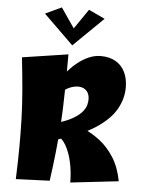

<svg xmlns="http://www.w3.org/2000/svg" viewBox="-66 -1096 846 1155"><g transform="rotate(5 357.0 -518.5)"><path d="M305 -252 276 -346Q347 -366 386.5 -389.5Q426 -413 443 -435.5Q460 -458 464 -476.5Q468 -495 468 -506Q468 -531 459 -547Q450 -563 434.5 -571Q419 -579 399 -579Q379 -579 355.5 -570.5Q332 -562 309 -543.5Q286 -525 265 -496L261 -572Q284 -614 313.5 -651Q343 -688 377 -715.5Q411 -743 447 -758.5Q483 -774 519 -774Q572 -774 609 -752.5Q646 -731 665.5 -691.5Q685 -652 685 -598Q685 -529 648 -465Q611 -401 527.5 -347Q444 -293 305 -252ZM74 8Q78 -99 78.5 -186.5Q79 -274 76.5 -356.5Q74 -439 66.5 -527.5Q59 -616 47 -725L324 -767Q324 -668 323 -590Q322 -512 319.5 -445Q317 -378 312 -311.5Q307 -245 299 -170Q291 -95 278 0ZM402 0Q402 -62 389.5 -120.5Q377 -179 352.5 -222Q328 -265 291 -277L357 -362Q402 -351 453.5 -329.5Q505 -308 553.5 -270.5Q602 -233 639 -175Q676 -117 692 -33ZM260 -1045 356 -905 342 -823 162 -999ZM424 -1045 522 -999 342 -823 328 -905Z"/></g></svg>

Font: Marhey Light
Style: Regular
Weight: 300
Designer: Nur Syamsi & Bustanul Arifin
Foundry: Namelatype
Version: Version 1.000